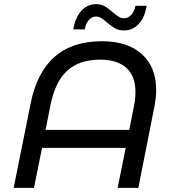

<svg xmlns="http://www.w3.org/2000/svg" viewBox="-20 -907 840 927"><path d="M734 -472Q734 -434 725 -390L648 0H548L587 -193H183L144 0H46L127 -403Q186 -708 472 -708Q595 -708 664.5 -646Q734 -584 734 -472ZM604 -280 627 -396Q634 -430 634 -463Q634 -540 590 -579.5Q546 -619 463 -619Q364 -619 305.5 -566.5Q247 -514 224 -401L200 -280ZM497 -798Q480 -813 468.5 -820Q457 -827 444 -827Q423 -827 408.5 -810Q394 -793 389 -765H334Q343 -822 372.5 -854.5Q402 -887 445 -887Q468 -887 485.5 -877Q503 -867 524 -848Q542 -833 553.5 -826Q565 -819 578 -819Q599 -819 614 -835.5Q629 -852 634 -879H688Q679 -823 650 -791.5Q621 -760 578 -760Q554 -760 537 -769.5Q520 -779 497 -798Z"/></svg>

Font: Montserrat Alternates Medium
Style: Italic
Weight: 500
Italic angle: -11.3°
Designer: Julieta Ulanovsky
Foundry: Julieta Ulanovsky
Version: Version 7.200